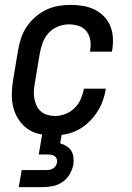

<svg xmlns="http://www.w3.org/2000/svg" viewBox="-20 -548 540 788"><path d="M199 8Q170 8 142 2Q114 -4 92.5 -19.5Q71 -35 56 -58Q41 -81 34.5 -107.5Q28 -134 28.5 -163Q29 -192 34 -221L54 -341Q58 -365 66 -390Q74 -415 89 -437.5Q104 -460 124.5 -478Q145 -496 169 -507.5Q193 -519 218.5 -523.5Q244 -528 269 -528Q294 -528 319 -524Q344 -520 365.5 -510Q387 -500 404.5 -483Q422 -466 431.5 -444Q441 -422 443 -397Q445 -372 441 -346L439 -336H349L350 -342Q354 -363 350.5 -383.5Q347 -404 335 -419.5Q323 -435 303.5 -441.5Q284 -448 262 -448Q240 -448 217.5 -439Q195 -430 179 -412Q163 -394 155 -372Q147 -350 143 -327L123 -207Q120 -191 119 -175Q118 -159 121 -143.5Q124 -128 130 -114.5Q136 -101 147.5 -91Q159 -81 174.5 -76.5Q190 -72 206 -72Q227 -72 248 -80Q269 -88 285.5 -104Q302 -120 311 -140.5Q320 -161 324 -182V-184H414V-182Q410 -157 401 -132.5Q392 -108 377 -85.5Q362 -63 342 -44.5Q322 -26 298.5 -14Q275 -2 249 3Q223 8 199 8ZM57 220 69 150H169Q176 150 183 149Q190 148 197 144Q204 140 208.5 133Q213 126 214 119Q215 112 213 105Q211 98 206 94Q201 90 193.5 88Q186 86 179 86H139L166 -72H246L227 40Q240 44 252.5 51.5Q265 59 272.5 71Q280 83 281.5 98Q283 113 281 128Q277 148 266 167Q255 186 237 198.5Q219 211 198 215.5Q177 220 157 220Z"/></svg>

Font: Iosevka Medium Oblique
Style: Regular
Weight: 500
Italic angle: -9°
Monospace: yes
Designer: Belleve Invis
Foundry: Belleve Invis
Version: Version 32.5.0; ttfautohint (v1.8.4)